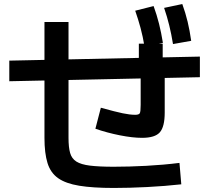

<svg xmlns="http://www.w3.org/2000/svg" viewBox="-20 -875 1040 950"><path d="M543 55Q439 55 372 44Q305 33 267.5 6.5Q230 -20 215 -68.5Q200 -117 200 -193V-766H319V-193Q319 -146 327 -118Q335 -90 358 -75.5Q381 -61 425.5 -55.5Q470 -50 543 -50Q619 -50 703.5 -54.5Q788 -59 868 -69L877 37Q796 46 708 50.5Q620 55 543 55ZM26 -473V-575L969 -595V-493ZM683 -193Q636 -193 573 -205.5Q510 -218 452 -238L479 -342Q551 -322 587 -314.5Q623 -307 649 -307Q667 -307 671.5 -314.5Q676 -322 676 -356V-551H667V-659H785V-551H795V-318Q795 -248 771 -220.5Q747 -193 683 -193ZM695 -645Q687 -694 675.5 -736.5Q664 -779 649 -822L740 -845Q756 -801 767 -757Q778 -713 786 -663ZM836 -657Q828 -706 817.5 -749Q807 -792 792 -836L882 -855Q898 -811 908.5 -767Q919 -723 926 -673Z"/></svg>

Font: M PLUS 1 Code SemiBold
Style: Regular
Weight: 600
Designer: Coji Morishita
Foundry: UNDERFOREST DESIGN
Version: Version 1.005